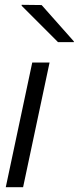

<svg xmlns="http://www.w3.org/2000/svg" viewBox="-20 -778 327 798"><path d="M186 -518 76 0H4L114 -518ZM70 -754V-758L153 -757L287 -606V-603H221Z"/></svg>

Font: Nacelle Light
Style: Italic
Weight: 300
Italic angle: -12°
Designer: Sora Sagano
Foundry: Sora Sagano
Version: Version 1.000;FEAKit 1.0